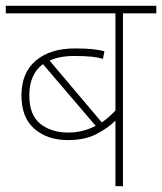

<svg xmlns="http://www.w3.org/2000/svg" viewBox="-20 -642 559 662"><path d="M519 -596H404V0H378V-226Q353 -201 313 -180Q273 -159 214 -159Q144 -159 99 -197.5Q54 -236 54 -313Q54 -391 103.5 -433Q153 -475 239 -475Q274 -475 298.5 -472.5Q323 -470 340 -465L335 -439Q319 -444 296 -446.5Q273 -449 236 -449Q185 -449 151 -433L331 -220Q356 -237 378 -261V-596H0V-622H519ZM81 -313Q81 -246 118.5 -215.5Q156 -185 216 -185Q265 -185 310 -208L128 -421Q81 -386 81 -313Z"/></svg>

Font: Noto Sans Thin
Style: Italic
Weight: 100
Italic angle: -12°
Designer: Monotype Design Team
Foundry: Monotype Imaging Inc.
Version: Version 2.013; ttfautohint (v1.8.4.7-5d5b)